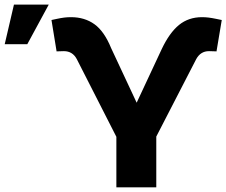

<svg xmlns="http://www.w3.org/2000/svg" viewBox="-236 -802 969 822"><path d="M6.3 -582 -15.6 -716.3Q-10.7 -717.3 7.3 -721.2Q25.4 -725.1 39.1 -726.8Q52.7 -728.5 67.9 -728.5Q126.5 -728.5 168.5 -698.2Q210.4 -668 239.7 -596.2L349.1 -362.3L456.1 -591.3Q489.3 -661.6 530.3 -695.1Q571.3 -728.5 628.9 -728.5Q643.1 -728.5 657 -726.8Q670.9 -725.1 689.7 -721.2Q708.5 -717.3 713.4 -716.3L690.9 -582Q690.4 -582 677.5 -582.5Q664.6 -583 658.7 -583Q622.6 -583 604 -548.8L433.1 -217.3V0H262.2V-216.3L92.8 -548.8Q74.7 -583 37.6 -583Q32.2 -583 19.5 -582.5Q6.8 -582 6.3 -582ZM-215.8 -612.8 -176.3 -782.2H-27.3L-119.1 -612.8Z"/></svg>

Font: Bert Sans Black
Style: Regular
Weight: 900
Designer: Christian Robertson, Adam Twardoch, & Cristiano Sobral
Foundry: Google
Version: Version 12.135;January 10, 2020;FontCreator 12.0.0.2547 64-b